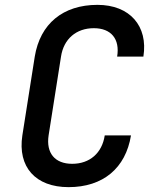

<svg xmlns="http://www.w3.org/2000/svg" viewBox="-20 -760 640 790"><path d="M262 10C404 10 497 -68 519 -203H411C400 -130 349 -86 277 -86C206 -86 169 -130 180 -203L231 -527C242 -600 294 -644 366 -644C437 -644 474 -600 462 -527H570C590 -653 514 -740 381 -740C239 -740 145 -662 123 -527L72 -203C52 -73 126 10 262 10Z"/></svg>

Font: JetBrains Mono SemiBold
Style: Italic
Weight: 472
Italic angle: -9°
Monospace: yes
Designer: Philipp Nurullin, Konstantin Bulenkov
Foundry: JetBrains
Version: Version 2.305